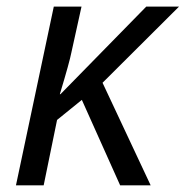

<svg xmlns="http://www.w3.org/2000/svg" viewBox="-20 -555 556 575"><path d="M161.1 -272.9 418 -535.2H516.1L287.1 -307.1L431.2 0H339.8L225.1 -255.9L150.9 -195.8L110.8 0H27.8L141.1 -535.2H224.1L193.8 -397.9Q188.5 -370.1 159.2 -272.9Z"/></svg>

Font: OpenSans-Italic
Style: Italic
Weight: 400
Italic angle: -12°
Foundry: Ascender Corporation
Version: Version 1.10